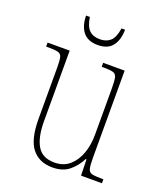

<svg xmlns="http://www.w3.org/2000/svg" viewBox="-135 -807 770 906"><g transform="rotate(20 250.0 -354.0)"><path d="M235 10Q168 10 132 -35.5Q96 -81 96 -184V-443Q96 -477 92 -492.5Q88 -508 72.5 -512Q57 -516 24 -516H13V-536H124V-182Q124 -102 149.5 -58.5Q175 -15 236 -15Q282 -15 312 -41.5Q342 -68 357 -110.5Q372 -153 372 -203V-431Q372 -471 368.5 -489Q365 -507 350 -511.5Q335 -516 300 -516H292V-536H400V-99Q400 -62 404 -45Q408 -28 423 -24Q438 -20 470 -20H481V0H376L374 -81H370Q351 -43 319 -16.5Q287 10 235 10ZM239 -606Q189 -606 165 -635.5Q141 -665 140 -718H159Q166 -672 185.5 -653.5Q205 -635 239 -635Q271 -635 291 -653Q311 -671 318 -718H336Q335 -665 311.5 -635.5Q288 -606 239 -606Z"/></g></svg>

Font: Noto Serif Thai Condensed Thin
Style: Regular
Weight: 100
Width: 3
Designer: Monotype Design Team
Foundry: Monotype Imaging Inc.
Version: Version 2.001; ttfautohint (v1.8.4.7-5d5b)